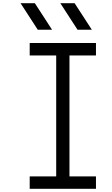

<svg xmlns="http://www.w3.org/2000/svg" viewBox="-20 -1187 707 1207"><path d="M307.3 -1000H217.4L109.4 -1166.7H199.2ZM557.3 -1000H467.4L359.4 -1166.7H449.2ZM583.3 -916.7V-838.5H416.7V-78.1H583.3V0H166.7V-78.1H333.3V-838.5H166.7V-916.7Z"/></svg>

Font: Monoid
Style: Regular
Weight: 400
Width: 4
Monospace: yes
Designer: Andreas Larsen (@larsenwork)
Version: Version 0.61